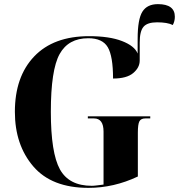

<svg xmlns="http://www.w3.org/2000/svg" viewBox="-20 -899 866 929"><path d="M408 10Q531 10 647 -45V-257Q647 -298 654.5 -312Q662 -326 683 -326H707V-336H405V-326H435Q481 -326 481 -262V-6Q465 -4 449.5 -2Q434 0 424 0Q314 0 270 -79.5Q226 -159 226 -358Q226 -561 268.5 -637.5Q311 -714 407 -714Q476 -714 501.5 -670.5Q527 -627 527 -519Q593 -519 624.5 -545.5Q656 -572 656 -606V-693Q656 -748 674.5 -769.5Q693 -791 740 -791Q790 -791 816 -778Q826 -796 826 -818Q826 -879 744 -879Q692 -879 669 -842.5Q646 -806 646 -711V-640Q631 -677 570 -700.5Q509 -724 411 -724Q239 -724 145.5 -626Q52 -528 52 -358Q52 -198 141 -94Q230 10 408 10Z"/></svg>

Font: Noto Serif Display SemiCondensed Extra
Style: Regular
Weight: 800
Width: 4
Designer: Monotype Design Team
Foundry: Monotype Imaging Inc.
Version: Version 1.900